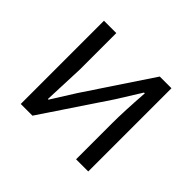

<svg xmlns="http://www.w3.org/2000/svg" viewBox="-128 -711 881 881"><g transform="rotate(45 313.0 -270.0)"><path d="M94 -540H174V-304Q174 -291 166 -104H170L243 -220L456 -540H532V0H453V-236Q453 -309 462 -437H457Q409 -359 384 -320L170 0H94Z"/></g></svg>

Font: Source Han Sans CN Normal
Style: Regular
Weight: 350
Designer: Ryoko NISHIZUKA 西塚涼子 (kana, bopomofo & ideographs); Paul D. Hunt (Latin, Greek & Cyrillic); Sandoll Communications 산돌커뮤니
Foundry: Adobe
Version: Version 2.004;hotconv 1.0.118;makeotfexe 2.5.65603